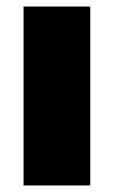

<svg xmlns="http://www.w3.org/2000/svg" viewBox="-20 -532 348 587"><path d="M52 -512H256V35H52Z"/></svg>

Font: Lalezar
Style: Regular
Weight: 400
Designer: Borna Izadpanah
Foundry: Borna Izadpanah
Version: Version 1.003;November 28, 2018;FontCreator 11.5.0.2421 64-b